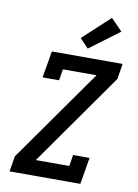

<svg xmlns="http://www.w3.org/2000/svg" viewBox="-105 -1058 809 1125"><g transform="rotate(10 300.0 -495.0)"><path d="M33 0 48 -92 437 -643H237L226 -576H128L155 -735H576L561 -643L173 -92H372L383 -159H481L454 0ZM359 -788 308 -842 468 -990 536 -920Z"/></g></svg>

Font: Iosevka Etoile SmBdObl
Style: Regular
Weight: 600
Italic angle: -9°
Designer: Belleve Invis
Foundry: Belleve Invis
Version: Version 15.5.2; ttfautohint (v1.8.4)